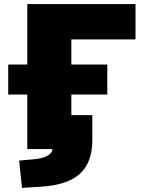

<svg xmlns="http://www.w3.org/2000/svg" viewBox="-20 -725 698 934"><path d="M86.9 189 73.2 56.2 143.1 49.8Q187 46.4 210.9 32.7Q234.9 19 234.9 0H112.8V-265.1H20V-411.1H112.8V-705.1H639.2V-533.2H327.1V-411.1H502V-265.1H327.1V-165H429.2V-43.9Q429.2 64.5 369.4 119.6Q309.6 174.8 181.2 183.1Z"/></svg>

Font: Mulish ExtraBlack
Style: Regular
Weight: 1000
Designer: Vernon Adams
Foundry: Vernon Adams
Version: Version 3.603; ttfautohint (v1.8.3)